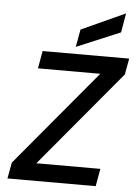

<svg xmlns="http://www.w3.org/2000/svg" viewBox="-62 -988 738 1034"><g transform="rotate(5 307.5 -470.5)"><path d="M18 0 34 -87 467 -605H130L147 -700H615L599 -613L166 -95H512L495 0ZM323 -738 340 -833 577 -941 559 -837Z"/></g></svg>

Font: DM Mono Medium
Style: Italic
Weight: 500
Italic angle: -10°
Designer: Colophon Foundry
Foundry: Colophon Foundry
Version: Version 1.000; ttfautohint (v1.8.2.53-6de2)